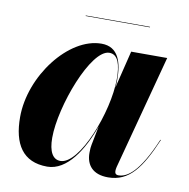

<svg xmlns="http://www.w3.org/2000/svg" viewBox="-69 -629 694 706"><g transform="rotate(10 278.5 -276.0)"><path d="M195.5 -562V-560H435.5V-562ZM350.5 -350C350.5 -412.5 335 -470 271 -470C148 -470 22.5 -305.5 22.5 -152.5C22.5 -52.5 60 10 152 10C226 10 280.5 -77 313.5 -169.5L313 -168L299 -97.5C297.5 -90.5 296.5 -81 296.5 -67C296.5 -22 321.5 10 379 10C458 10 500 -49 547 -159L545 -159.5C491 -31.5 448 -4 415.5 -4C406 -4 402 -9.5 402 -17.5C402 -22 402.5 -27 404 -33L517.5 -460H383L348.5 -319.5C350 -330.5 350.5 -341 350.5 -350ZM348.5 -351.5C348.5 -228.5 267.5 -19 196 -19C168 -19 152 -46 152 -98C152 -215.5 236.5 -442 305 -442C338 -442 348.5 -404.5 348.5 -351.5Z"/></g></svg>

Font: Bodoni* 96pt
Style: Bold Italic
Weight: 700
Italic angle: -13°
Version: Version 2.3